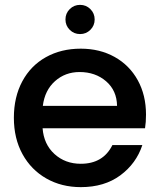

<svg xmlns="http://www.w3.org/2000/svg" viewBox="-20 -760 657 789"><path d="M576 -233H155Q160 -167 204 -127Q248 -87 312 -87Q404 -87 442 -164H565Q540 -88 474.5 -39.5Q409 9 312 9Q233 9 170.5 -26.5Q108 -62 72.5 -126.5Q37 -191 37 -276Q37 -361 71.5 -425.5Q106 -490 168.5 -525Q231 -560 312 -560Q390 -560 451 -526Q512 -492 546 -430.5Q580 -369 580 -289Q580 -258 576 -233ZM461 -325Q460 -388 416 -426Q372 -464 307 -464Q248 -464 206 -426.5Q164 -389 156 -325ZM249 -680Q249 -705 266.5 -722.5Q284 -740 309 -740Q334 -740 351.5 -722.5Q369 -705 369 -680Q369 -655 351.5 -637.5Q334 -620 309 -620Q284 -620 266.5 -637.5Q249 -655 249 -680Z"/></svg>

Font: Poppins-tnum Medium
Style: Regular
Weight: 500
Designer: Ninad Kale (Devanagari), Jonny Pinhorn (Latin)
Foundry: Indian Type Foundry
Version: Version 4.004